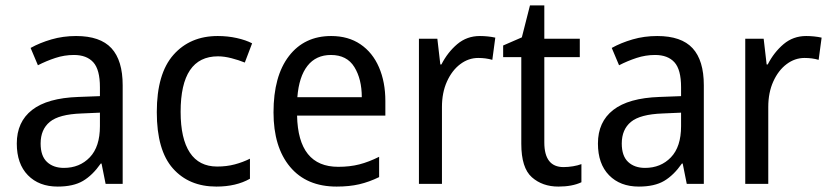

<svg xmlns="http://www.w3.org/2000/svg" viewBox="-20 -679 3067 709"><path d="M261 -546Q350 -546 391.5 -501Q433 -456 433 -364V0H370L355 -75H352Q322 -32 286.5 -11Q251 10 193 10Q124 10 83 -32Q42 -74 42 -149Q42 -229 98.5 -273Q155 -317 269 -321L349 -324V-357Q349 -422 324.5 -449Q300 -476 253 -476Q218 -476 184.5 -465Q151 -454 120 -438L93 -502Q127 -521 170 -533.5Q213 -546 261 -546ZM281 -260Q198 -257 164 -229Q130 -201 130 -149Q130 -103 153.5 -81Q177 -59 216 -59Q274 -59 311.5 -98Q349 -137 349 -213V-263Z M779 10Q678 10 618.5 -57Q559 -124 559 -265Q559 -407 620.5 -476.5Q682 -546 784 -546Q821 -546 854.5 -538.5Q888 -531 911 -519L884 -448Q862 -457 835 -464Q808 -471 785 -471Q647 -471 647 -266Q647 -167 681 -115.5Q715 -64 782 -64Q817 -64 847 -72Q877 -80 903 -93V-19Q852 10 779 10Z M1203 -546Q1266 -546 1311 -515.5Q1356 -485 1379.5 -430.5Q1403 -376 1403 -306V-252H1077Q1081 -63 1229 -63Q1272 -63 1307 -72Q1342 -81 1380 -100V-25Q1343 -7 1306.5 1.5Q1270 10 1223 10Q1112 10 1051 -63Q990 -136 990 -264Q990 -398 1047 -472Q1104 -546 1203 -546ZM1202 -476Q1147 -476 1115.5 -436Q1084 -396 1078 -320H1316Q1316 -387 1288.5 -431.5Q1261 -476 1202 -476Z M1752 -546Q1766 -546 1781 -544.5Q1796 -543 1809 -540L1798 -458Q1774 -465 1746 -465Q1710 -465 1679.5 -442Q1649 -419 1630.5 -378Q1612 -337 1612 -284V0H1527V-536H1595L1606 -441H1610Q1633 -486 1668.5 -516Q1704 -546 1752 -546Z M2061 -62Q2078 -62 2096 -65Q2114 -68 2127 -73V-6Q2093 10 2042 10Q1983 10 1944 -24.5Q1905 -59 1905 -148V-468H1838V-511L1907 -541L1937 -659H1990V-536H2121V-468H1990V-153Q1990 -62 2061 -62Z M2407 -546Q2496 -546 2537.5 -501Q2579 -456 2579 -364V0H2516L2501 -75H2498Q2468 -32 2432.5 -11Q2397 10 2339 10Q2270 10 2229 -32Q2188 -74 2188 -149Q2188 -229 2244.5 -273Q2301 -317 2415 -321L2495 -324V-357Q2495 -422 2470.5 -449Q2446 -476 2399 -476Q2364 -476 2330.5 -465Q2297 -454 2266 -438L2239 -502Q2273 -521 2316 -533.5Q2359 -546 2407 -546ZM2427 -260Q2344 -257 2310 -229Q2276 -201 2276 -149Q2276 -103 2299.5 -81Q2323 -59 2362 -59Q2420 -59 2457.5 -98Q2495 -137 2495 -213V-263Z M2957 -546Q2971 -546 2986 -544.5Q3001 -543 3014 -540L3003 -458Q2979 -465 2951 -465Q2915 -465 2884.5 -442Q2854 -419 2835.5 -378Q2817 -337 2817 -284V0H2732V-536H2800L2811 -441H2815Q2838 -486 2873.5 -516Q2909 -546 2957 -546Z"/></svg>

Font: Noto Sans Ethiopic SemCond
Style: Regular
Weight: 400
Width: 4
Designer: Monotype Design Team
Foundry: Monotype Imaging Inc.
Version: Version 2.102; ttfautohint (v1.8.4.7-5d5b)